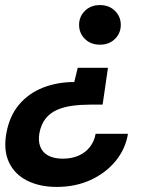

<svg xmlns="http://www.w3.org/2000/svg" viewBox="-20 -558 607 757"><path d="M405.7 -290.8 384.6 -145.5H336.6Q298.7 -145.5 264.7 -140.9Q230.8 -136.3 204.2 -124.5Q177.5 -112.7 159.7 -90.3Q141.9 -68 135.2 -32.4Q130 -2 139.1 20.9Q148.2 43.8 170.8 55.7Q193.4 67.6 227.8 67.6Q262.6 67.6 289.8 55.7Q317 43.8 334.4 21.5Q351.8 -0.8 357 -30.4H484.5Q474.7 29.6 435.7 77Q396.7 124.3 337 151.7Q277.2 179 204 179Q136.7 179 87.3 154.3Q38 129.6 15.6 82.4Q-6.8 35.2 4.8 -31.3Q17.2 -100.8 55 -145.4Q92.7 -190.1 149.1 -212.3Q205.4 -234.6 272.9 -234.6L286.4 -290.8ZM374 -538Q410.2 -538 433.2 -515.3Q456.2 -492.7 456.2 -459.9Q456.2 -427.1 433.2 -404.4Q410.2 -381.8 374 -381.8Q337.9 -381.8 314.9 -404.4Q291.8 -427.1 291.8 -459.9Q291.8 -492.7 314.9 -515.3Q337.9 -538 374 -538Z"/></svg>

Font: DM Sans 9pt
Style: Italic
Weight: 400
Italic angle: -10°
Designer: Colophon Foundry, Jonny Pinhorn
Foundry: Colophon Foundry
Version: Version 4.004